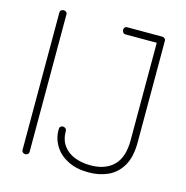

<svg xmlns="http://www.w3.org/2000/svg" viewBox="-108 -833 914 942"><g transform="rotate(15 349.0 -362.5)"><path d="M101 0Q94 0 88.5 -4.5Q83 -9 83 -18V-714Q83 -723 88.5 -727Q94 -731 101 -731Q108 -731 113.5 -727Q119 -723 119 -714V-18Q119 -9 113.5 -4.5Q108 0 101 0ZM424 6Q363 6 319 -16Q275 -38 251.5 -75.5Q228 -113 228 -159Q228 -170 233 -174.5Q238 -179 245 -179Q252 -179 258 -174.5Q264 -170 264 -161Q264 -117 285.5 -87.5Q307 -58 343.5 -44Q380 -30 424 -30Q499 -30 541 -71.5Q583 -113 583 -200V-695H424Q416 -695 411.5 -701Q407 -707 407 -714Q407 -720 411 -725.5Q415 -731 424 -731H601Q608 -731 613.5 -726.5Q619 -722 619 -713V-200Q619 -125 593 -80Q567 -35 523 -14.5Q479 6 424 6Z"/></g></svg>

Font: Dosis ExtraLight
Style: Regular
Weight: 250
Designer: EdgarTolentino, PabloImpallari, IginoMarini
Foundry: EdgarTolentino, PabloImpallari, IginoMarini
Version: Version 3.001; ttfautohint (v1.8.2)